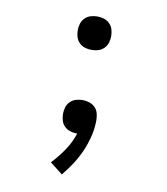

<svg xmlns="http://www.w3.org/2000/svg" viewBox="-83 -608 766 882"><g transform="rotate(10 300.0 -166.5)"><path d="M300 -382Q284 -382 269 -386.5Q254 -391 242.5 -402.5Q231 -414 226.5 -429Q222 -444 222 -460Q222 -476 226.5 -491Q231 -506 242.5 -517.5Q254 -529 269 -533.5Q284 -538 300 -538Q316 -538 331 -533.5Q346 -529 357.5 -517.5Q369 -506 373.5 -491Q378 -476 378 -460Q378 -444 373.5 -429Q369 -414 357.5 -402.5Q346 -391 331 -386.5Q316 -382 300 -382ZM265 205 206 159Q237 126 262.5 88.5Q288 51 302 8Q302 8 301 8Q300 8 299 8Q284 8 268.5 3Q253 -2 242 -13Q231 -24 226.5 -39Q222 -54 222 -70Q222 -86 226.5 -101Q231 -116 242.5 -127.5Q254 -139 269 -143.5Q284 -148 300 -148Q316 -148 331.5 -143Q347 -138 358.5 -126.5Q370 -115 374 -99Q378 -83 378 -67Q378 -30 369 7Q360 44 345 78.5Q330 113 309.5 144.5Q289 176 265 205Z"/></g></svg>

Font: Iosevka Curly Extended
Style: Regular
Weight: 400
Width: 7
Monospace: yes
Designer: Belleve Invis
Foundry: Belleve Invis
Version: Version 11.1.0; ttfautohint (v1.8.3)